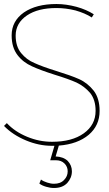

<svg xmlns="http://www.w3.org/2000/svg" viewBox="-22 -723 543 956"><path d="M83 -459C65 -481 56 -510 56 -546C56 -587 75 -621 112 -646C149 -671 198 -683 259 -683C290 -683 322 -679 354 -671C385 -662 412 -651 435 -636L445 -652C421 -667 392 -680 359 -689C325 -698 292 -703 259 -703C192 -703 138 -689 97 -661C56 -632 36 -594 36 -547C36 -506 46 -474 65 -449C84 -424 108 -406 137 -393C165 -380 203 -366 250 -351C296 -337 332 -324 359 -312C386 -299 408 -282 427 -260C445 -237 454 -208 454 -171C454 -124 434 -87 395 -59C356 -31 303 -17 237 -17C195 -17 154 -25 113 -42C72 -59 39 -81 12 -110L-2 -96C27 -66 64 -42 107 -24C150 -6 193 3 237 3H249L228 75H257C274 75 288 80 299 91C310 102 315 115 315 130C315 147 309 161 297 173C285 186 268 192 247 192C236 192 225 190 213 186C200 182 190 177 182 171L174 191C183 198 194 203 208 207C221 211 234 213 247 213C275 213 297 205 313 188C328 171 336 152 336 130C336 110 329 93 315 78C300 64 280 57 255 56L271 2C334 -3 383 -21 420 -52C456 -83 474 -122 474 -171C474 -212 464 -246 445 -271C425 -296 401 -316 372 -329C343 -342 305 -355 257 -370C212 -384 176 -397 150 -409C123 -420 101 -437 83 -459Z"/></svg>

Font: Argentum Sans Thin
Style: Regular
Weight: 250
Designer: Julieta Ulanovsky
Foundry: Julieta Ulanovsky
Version: Version 5.001;February 15, 2019;FontCreator 11.5.0.2425 64-b